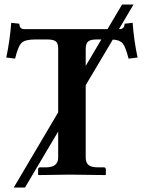

<svg xmlns="http://www.w3.org/2000/svg" viewBox="-20 -774 637 851"><path d="M237.8 -190.9 90.8 57.1H41L237.8 -275.9V-560.1Q237.8 -582 227.3 -590.6Q216.8 -599.1 189 -599.1H136.2Q93.3 -599.1 77.1 -585.4Q61 -571.8 46.9 -514.2L7.8 -519Q23.9 -594.2 29.8 -672.9L65.9 -668.9Q65.9 -645 86.9 -645H456.5L521 -753.9H571.8L507.3 -645H509.8Q531.7 -645 532.2 -668.9L567.9 -672.9Q573.7 -593.8 589.8 -519L549.8 -514.2Q536.6 -566.4 523.7 -581.8Q510.7 -597.2 480 -598.6L359.9 -396.5V-76.2Q359.9 -53.2 372.3 -42.7Q384.8 -32.2 415 -32.2H440.9Q448.7 -32.2 449.2 -22.9V0L446.8 2Q327.6 0 289.1 0L150.9 2L148.9 0V-22.9Q148.9 -31.7 157.2 -32.2H183.1Q238.3 -32.2 237.8 -76.2ZM359.9 -481.9 429.2 -599.1H408.2Q381.3 -599.1 370.6 -590.1Q359.9 -581.1 359.9 -557.1Z"/></svg>

Font: Linux Libertine
Style: Semibold
Weight: 600
Designer: Philipp H. Poll
Foundry: Philipp H. Poll
Version: Version 5.1.2 ; ttfautohint (v0.9)